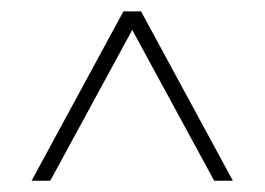

<svg xmlns="http://www.w3.org/2000/svg" viewBox="-20 -739 470 341"><path d="M36.1 -418 199.2 -718.8H230.5L393.6 -418H360.4L212.9 -689.5H216.8L69.3 -418Z"/></svg>

Font: Min Sans VF VF
Style: Regular
Weight: 400
Designer: Jinseong-Kim, NotoSansCJK, Nunito
Foundry: Jinseong-Kim
Version: Version 1.420;Glyphs 3.1.2 (3151)